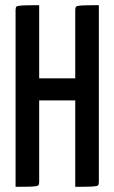

<svg xmlns="http://www.w3.org/2000/svg" viewBox="-20 -720 440 740"><path d="M270 0V-682Q270 -691 273.5 -694.5Q277 -698 295.5 -699Q314 -700 361 -700V-18Q361 -9 357.5 -5.5Q354 -2 335 -1Q316 0 270 0ZM40 0V-682Q40 -691 43.5 -694.5Q47 -698 66 -699Q85 -700 131 -700V-18Q131 -9 127.5 -5.5Q124 -2 105 -1Q86 0 40 0ZM84 -333V-418H310L311 -333Z"/></svg>

Font: Yanone Kaffeesatz ExtraLight Medium
Style: Regular
Weight: 500
Version: Version 2.003